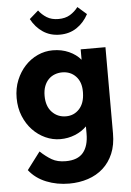

<svg xmlns="http://www.w3.org/2000/svg" viewBox="-61 -734 702 1027"><g transform="rotate(-5 289.5 -220.5)"><path d="M242 7Q201 7 162.5 -10.5Q124 -28 94 -59.5Q64 -91 46 -135Q28 -179 28 -232Q28 -285 46 -328.5Q64 -372 93.5 -403.5Q123 -435 161.5 -452.5Q200 -470 242 -470Q290 -470 329 -452.5Q368 -435 392 -406V-462H525V1Q525 63 505.5 109Q486 155 451.5 186Q417 217 370 232.5Q323 248 269 248Q203 248 146 225Q89 202 54 157L125 63Q156 92 186 109.5Q216 127 261 127Q325 127 354.5 91.5Q384 56 384 -10V-49Q358 -23 321 -8Q284 7 242 7ZM283 -112Q326 -112 354.5 -143Q383 -174 384 -230V-237Q384 -288 355.5 -318Q327 -348 282 -348Q262 -348 243 -341Q224 -334 209.5 -319.5Q195 -305 186.5 -283Q178 -261 178 -231Q178 -175 208 -143.5Q238 -112 283 -112ZM288 -550Q237 -550 198 -576Q159 -602 135 -647L183 -689Q200 -666 225.5 -650Q251 -634 288 -634Q325 -634 350.5 -649.5Q376 -665 394 -689L442 -647Q418 -602 379 -576Q340 -550 288 -550Z"/></g></svg>

Font: Tilda Sans Extra Bold
Style: Regular
Weight: 800
Designer: ParaType Ltd
Foundry: ParaType Ltd
Version: Version 1.009